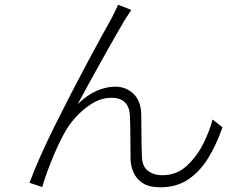

<svg xmlns="http://www.w3.org/2000/svg" viewBox="-20 -782 1040 813"><path d="M536 -740Q524 -722 505 -692Q472 -636 412 -528.5Q352 -421 309 -341Q349 -380 389.5 -397.5Q430 -415 468 -415Q513 -415 544 -386Q575 -357 578 -303Q579 -260 579 -215Q579 -160 581 -116Q583 -76 607.5 -58Q632 -40 667 -40Q728 -40 771 -80Q814 -120 841 -174Q868 -228 880 -276L922 -243Q896 -168 860.5 -111Q825 -54 776 -21.5Q727 11 659 11Q610 11 583 -7.5Q556 -26 545 -52.5Q534 -79 533 -104Q532 -148 532 -199Q532 -248 530 -294Q525 -368 452 -368Q410 -368 370.5 -344Q331 -320 299 -284Q267 -248 248 -210Q222 -162 195.5 -95Q169 -28 159 10L105 -8Q143 -111 214.5 -254.5Q286 -398 354 -524.5Q422 -651 451 -702Q467 -732 480 -762Z"/></svg>

Font: LXGW 975 Gothic SC 200W
Style: Regular
Weight: 200
Version: Version 2.01;February 25, 2021